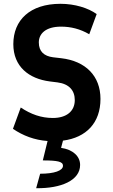

<svg xmlns="http://www.w3.org/2000/svg" viewBox="-20 -732 596 1009"><path d="M191 181 170 257C301 259 401 216 401 135C401 88 362 54 301 45L311 7C434 -9 508 -87 508 -212C508 -333 430 -411 302 -426L259 -431C212 -437 184 -461 184 -509C184 -554 219 -592 301 -592C352 -592 401 -580 449 -552L488 -658C444 -690 373 -712 298 -712C137 -712 50 -626 50 -500C50 -382 132 -318 242 -304L282 -299C344 -291 373 -256 373 -206C373 -147 329 -112 258 -112C197 -112 143 -131 89 -167L48 -55C101 -19 161 4 230 9L205 111C282 111 311 117 311 139C311 165 265 181 191 181Z"/></svg>

Font: Finlandica SemiBold
Style: Regular
Weight: 600
Designer: Niklas Ekholm, Juho Hiilivirta, Jaakko Suomalainen
Foundry: Helsinki Type Studio
Version: Version 2.000;Glyphs 3.2 (3202)